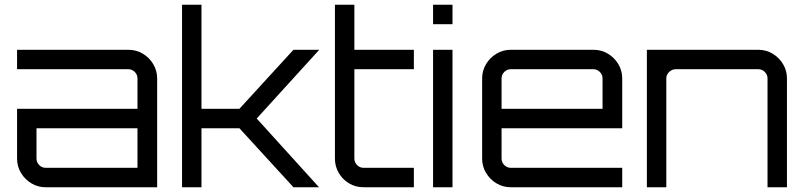

<svg xmlns="http://www.w3.org/2000/svg" viewBox="-20 -790 3391 810"><path d="M173 0Q140 0 112.5 -16.5Q85 -33 68.5 -60.5Q52 -88 52 -121V-331H560V-459Q560 -475 548.5 -486.5Q537 -498 521 -498H52V-580H521Q555 -580 582.5 -563.5Q610 -547 626.5 -519.5Q643 -492 643 -459V0ZM173 -82H560V-249H134V-121Q134 -105 145.5 -93.5Q157 -82 173 -82Z M748 0V-770H830V-331H990L1218 -580H1326V-579L1063 -290L1325 -1V0H1218L990 -249H830V0Z M1514 0Q1480 0 1452.5 -16.5Q1425 -33 1409 -60.5Q1393 -88 1393 -121V-770H1475V-580H1726V-498H1475V-121Q1475 -105 1486.5 -93.5Q1498 -82 1514 -82H1726V0H1514Z M1807 0V-580H1889V0ZM1807 -688V-770H1889V-688Z M2135 0Q2102 0 2074.5 -16.5Q2047 -33 2030.5 -60.5Q2014 -88 2014 -121V-459Q2014 -492 2030.5 -519.5Q2047 -547 2074.5 -563.5Q2102 -580 2135 -580H2483Q2517 -580 2544.5 -563.5Q2572 -547 2588.5 -519.5Q2605 -492 2605 -459V-249H2096V-121Q2096 -105 2107.5 -93.5Q2119 -82 2135 -82H2605V0H2135ZM2096 -331H2522V-459Q2522 -475 2510.5 -486.5Q2499 -498 2483 -498H2135Q2119 -498 2107.5 -486.5Q2096 -475 2096 -459Z M2709 0V-580H3179Q3212 -580 3239.5 -563.5Q3267 -547 3283.5 -519.5Q3300 -492 3300 -459V0H3218V-459Q3218 -475 3206.5 -486.5Q3195 -498 3179 -498H2831Q2815 -498 2803 -486.5Q2791 -475 2791 -459V0Z"/></svg>

Font: Orbitron
Style: Regular
Weight: 400
Designer: Matt McInerney
Foundry: The League of Moveable Type
Version: Version 2.001